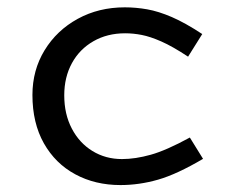

<svg xmlns="http://www.w3.org/2000/svg" viewBox="-20 -500 654 534"><path d="M328 -407.4Q278.3 -407.4 239.8 -385.3Q201.3 -363.3 180 -324.3Q158.7 -285.3 158.7 -234.9Q158.7 -182.5 179.7 -142.5Q200.6 -102.4 237.1 -80Q273.6 -57.6 319.3 -57.6Q356.4 -57.6 399.5 -69.7Q442.5 -81.7 508 -117.5L544.7 -58.2Q471.7 -15.2 419.5 -0.3Q367.3 14.7 315 14.7Q244.6 14.7 189.2 -15.3Q133.8 -45.2 102 -101.5Q70.2 -157.9 70.2 -235.9Q70.2 -304.9 104.1 -360.4Q138 -415.8 196.3 -447.7Q254.5 -479.6 327.2 -479.6Q357.8 -479.6 389.2 -474.1Q420.6 -468.6 457.8 -452.6Q494.9 -436.6 542.5 -405.3L503.1 -342.4Q459.6 -371.1 428.6 -384.7Q397.6 -398.3 374.2 -402.8Q350.8 -407.4 328 -407.4Z"/></svg>

Font: Intel One Mono Light
Style: Regular
Weight: 300
Monospace: yes
Designer: Fred Shallcrass
Foundry: Frere-Jones Type LLC
Version: Version 1.004